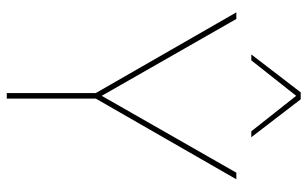

<svg xmlns="http://www.w3.org/2000/svg" viewBox="-186 -698 885 552"><g transform="rotate(90 256.0 -422.5)"><path d="M375 -703H358L256 -832L154 -703H137L246 -845H266ZM496 -660 264 -256V0H248V-256L16 -660H35L256 -273L477 -660Z"/></g></svg>

Font: Elaine Sans Thin
Style: Regular
Weight: 250
Designer: Wei Huang
Foundry: Wei Huang
Version: Version 2.001;December 24, 2019;FontCreator 12.0.0.2547 64-b